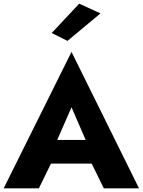

<svg xmlns="http://www.w3.org/2000/svg" viewBox="-22 -1027 778 1047"><path d="M290 -264H445L368 -442ZM256 -135 190 0H-2L368 -744L736 0H544L478 -135ZM526 -954 346 -804 260 -847 410 -1007Z"/></svg>

Font: renner_700bold
Style: Bold
Weight: 700
Version: Version 003.000 ; ttfautohint (v0.97) -l 8 -r 50 -G 200 -x 1